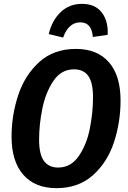

<svg xmlns="http://www.w3.org/2000/svg" viewBox="-20 -961 664 997"><path d="M606 -439Q606 -327 572 -223Q538 -119 463 -51.5Q388 16 273 16Q162 16 101 -53.5Q40 -123 40 -252Q40 -362 74.5 -466.5Q109 -571 184 -639Q259 -707 374 -707Q485 -707 545.5 -638Q606 -569 606 -439ZM183 -236Q183 -160 208 -125.5Q233 -91 282 -91Q348 -91 389 -150.5Q430 -210 446.5 -293.5Q463 -377 463 -456Q463 -532 438.5 -566.5Q414 -601 364 -601Q298 -601 257.5 -541Q217 -481 200 -397.5Q183 -314 183 -236ZM233 -784Q250 -855 295 -898Q340 -941 406 -941Q474 -941 508.5 -896Q543 -851 539 -780L462 -769Q456 -845 397 -845Q366 -845 343.5 -824.5Q321 -804 308 -766Z"/></svg>

Font: Fira Sans Condensed SemiBold
Style: Italic
Weight: 600
Width: 3
Italic angle: -8°
Designer: bBox Type GmbH & Carrois Corporate GbR & Edenspiekermann AG
Foundry: bBox Type GmbH & Carrois Corporate GbR & Edenspiekermann AG
Version: Version 4.301